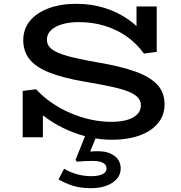

<svg xmlns="http://www.w3.org/2000/svg" viewBox="-20 -720 948 1007"><path d="M568 13Q507 13 448 -0.5Q389 -14 334.5 -38Q280 -62 231 -96Q182 -130 141 -170L205 -162V0H99V-243L169 -252Q207 -211 253.5 -179.5Q300 -148 352 -126Q404 -104 457.5 -92.5Q511 -81 564 -81Q611 -81 646 -91Q681 -101 700 -120.5Q719 -140 719 -168Q719 -190 704 -207.5Q689 -225 655 -239Q621 -253 563.5 -265.5Q506 -278 422 -292Q307 -312 236.5 -340.5Q166 -369 134 -410.5Q102 -452 102 -509Q102 -568 137 -610.5Q172 -653 235 -676.5Q298 -700 381 -700Q458 -700 526.5 -679Q595 -658 652 -618.5Q709 -579 753 -522L696 -521V-686H802V-448L735 -439Q696 -493 643.5 -529.5Q591 -566 528 -585Q465 -604 393 -604Q344 -604 306.5 -593Q269 -582 247.5 -561.5Q226 -541 226 -512Q226 -490 239.5 -473.5Q253 -457 284.5 -443.5Q316 -430 368 -417.5Q420 -405 497 -392Q614 -372 690.5 -344.5Q767 -317 805 -276Q843 -235 843 -173Q843 -115 808.5 -73.5Q774 -32 712 -9.5Q650 13 568 13ZM457 267Q401 267 360 253.5Q319 240 287 221L316 165Q346 183 383 193.5Q420 204 459 204Q496 204 517.5 193.5Q539 183 539 164Q539 144 520 134Q501 124 468 124Q443 124 423 125Q403 126 383 128L376 119L430 -16H490L453 75Q463 74 474 73.5Q485 73 495 73Q546 73 579.5 97Q613 121 613 164Q613 195 593 218Q573 241 538.5 254Q504 267 457 267Z"/></svg>

Font: BioRhyme SemiExpanded Medium
Style: Regular
Weight: 500
Width: 6
Designer: Aoife Mooney
Foundry: Aoife Mooney Type
Version: Version 1.600;gftools[0.9.33]